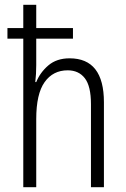

<svg xmlns="http://www.w3.org/2000/svg" viewBox="-20 -780 524 800"><path d="M131 -760V-663H284V-619H131V-509Q131 -471 127 -438H131Q147 -478 181.5 -507.5Q216 -537 270 -537Q413 -537 413 -354V0H359V-346Q359 -421 333.5 -454Q308 -487 262 -487Q201 -487 166 -438Q131 -389 131 -284V0H77V-619H11V-663H77V-760Z"/></svg>

Font: Noto Sans Lao Looped Condensed Light
Style: Regular
Weight: 300
Width: 3
Designer: Mark Frömberg, Ben Mitchell
Foundry: The Fontpad Ltd
Version: Version 1.002; ttfautohint (v1.8.4.7-5d5b)